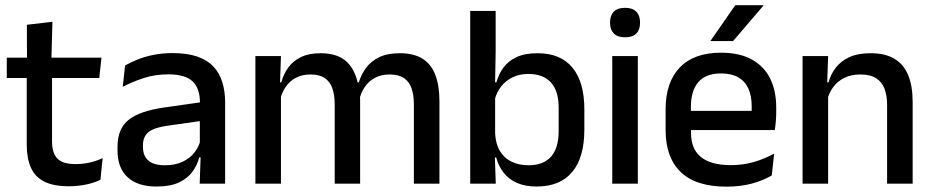

<svg xmlns="http://www.w3.org/2000/svg" viewBox="-20 -704 3574 736"><path d="M244 10Q185.5 10 150 -7.8Q114.5 -25.5 98.5 -61.2Q82.5 -97 82.5 -150.5V-449.5H179.5V-162Q179.5 -117 200 -96Q220.5 -75 269 -75Q298 -75 324.5 -81Q351 -87 373.5 -98L365 -15Q341 -3 309.5 3.5Q278 10 244 10ZM6 -405V-483H369L360.5 -405ZM83.5 -474.5 83 -609 181 -620.5 177 -474.5Z M745.5 0 749.5 -116 746 -131V-285L746.5 -309.5Q746.5 -366 717.8 -392.5Q689 -419 625.5 -419Q574 -419 530 -404.5Q486 -390 450.5 -371L459.5 -453Q479.5 -464.5 506.5 -475.5Q533.5 -486.5 567.5 -493.5Q601.5 -500.5 642 -500.5Q697.5 -500.5 736 -487.2Q774.5 -474 798 -449Q821.5 -424 832.2 -389Q843 -354 843 -311V0ZM580 11Q507.5 11 469 -24.8Q430.5 -60.5 430.5 -126.5V-141.5Q430.5 -211.5 473.8 -245.2Q517 -279 610 -292L757 -313L762.5 -242L621.5 -222Q571 -215 549.5 -197.8Q528 -180.5 528 -147V-140Q528 -106.5 548.8 -88.5Q569.5 -70.5 612 -70.5Q651 -70.5 679 -83.5Q707 -96.5 724.5 -118.2Q742 -140 748.5 -166.5L762 -101H744Q736 -71 717.5 -45.5Q699 -20 665.8 -4.5Q632.5 11 580 11Z M1566.5 0V-304.5Q1566.5 -339 1557.8 -364.8Q1549 -390.5 1528.8 -404.5Q1508.5 -418.5 1474 -418.5Q1441 -418.5 1417 -405.5Q1393 -392.5 1378.2 -370.5Q1363.5 -348.5 1357 -320.5L1344 -388.5H1355.5Q1364.5 -418 1383 -443.5Q1401.5 -469 1433 -484.5Q1464.5 -500 1512.5 -500Q1566.5 -500 1600 -478.8Q1633.5 -457.5 1649 -416.2Q1664.5 -375 1664.5 -315.5V0ZM959 0V-489H1057L1053 -374.5L1057 -368.5V0ZM1263 0V-304.5Q1263 -339 1254.2 -364.8Q1245.5 -390.5 1225.2 -404.5Q1205 -418.5 1170.5 -418.5Q1137.5 -418.5 1113.5 -405.5Q1089.5 -392.5 1074.8 -370.5Q1060 -348.5 1053.5 -320.5L1037.5 -388.5H1058.5Q1066.5 -419.5 1084.8 -444.8Q1103 -470 1133.5 -485Q1164 -500 1208.5 -500Q1276.5 -500 1311.5 -465Q1346.5 -430 1355.5 -363Q1358 -353.5 1359.2 -341.5Q1360.5 -329.5 1360.5 -318V0Z M2037 11Q1993.5 11 1962 -2.8Q1930.5 -16.5 1910.8 -41.8Q1891 -67 1882 -100.5H1849.5L1878 -193Q1880 -152 1896.5 -124.8Q1913 -97.5 1941.5 -84Q1970 -70.5 2006.5 -70.5Q2062.5 -70.5 2092 -103.2Q2121.5 -136 2121.5 -201V-292.5Q2121.5 -355.5 2091.8 -388Q2062 -420.5 2005.5 -420.5Q1971 -420.5 1944.5 -407.5Q1918 -394.5 1900.8 -372.2Q1883.5 -350 1876.5 -321.5L1855 -388.5H1883Q1891.5 -419.5 1909.8 -444.8Q1928 -470 1960 -485Q1992 -500 2041 -500Q2128.5 -500 2174.2 -445Q2220 -390 2220 -284.5V-207Q2220 -100.5 2173.5 -44.8Q2127 11 2037 11ZM1782.5 0V-662H1880V-506L1877.5 -365.5L1878 -348.5V-145.5L1876.5 -114.5L1880.5 0Z M2327 0V-489H2425V0ZM2376 -561Q2347 -561 2332.8 -575.8Q2318.5 -590.5 2318.5 -616.5V-618.5Q2318.5 -644.5 2332.8 -659.2Q2347 -674 2376 -674Q2405 -674 2419.2 -659.2Q2433.5 -644.5 2433.5 -618.5V-616.5Q2433.5 -590 2419.2 -575.5Q2405 -561 2376 -561Z M2765 11.5Q2648 11.5 2589.8 -44.2Q2531.5 -100 2531.5 -205V-285Q2531.5 -388.5 2585.8 -445.2Q2640 -502 2744 -502Q2814.5 -502 2861.5 -476.2Q2908.5 -450.5 2932 -403.5Q2955.5 -356.5 2955.5 -292V-273.5Q2955.5 -256.5 2954 -239Q2952.5 -221.5 2950 -205.5H2860Q2861 -231.5 2861.2 -254.5Q2861.5 -277.5 2861.5 -296.5Q2861.5 -337 2848.5 -365Q2835.5 -393 2809.5 -407.8Q2783.5 -422.5 2744 -422.5Q2685.5 -422.5 2657 -389.2Q2628.5 -356 2628.5 -294.5V-248.5L2629 -237V-193.5Q2629 -166 2637.2 -143.5Q2645.5 -121 2663.8 -104.8Q2682 -88.5 2711 -79.8Q2740 -71 2781.5 -71Q2828.5 -71 2869.8 -83Q2911 -95 2947.5 -115L2938.5 -31.5Q2905.5 -12 2861.8 -0.2Q2818 11.5 2765 11.5ZM2583.5 -205.5V-279H2930V-205.5ZM2798.5 -684H2906.5V-682.5L2790 -546.5H2704V-548Z M3380.5 0V-302Q3380.5 -337.5 3370.8 -363.5Q3361 -389.5 3338.8 -404Q3316.5 -418.5 3278 -418.5Q3242.5 -418.5 3216.5 -405.5Q3190.5 -392.5 3174.2 -370.5Q3158 -348.5 3151 -320.5L3135 -388.5H3156Q3164.5 -419.5 3184 -444.8Q3203.5 -470 3236 -485Q3268.5 -500 3316.5 -500Q3374 -500 3409.5 -478.2Q3445 -456.5 3461.8 -415Q3478.5 -373.5 3478.5 -313V0ZM3056.5 0V-489H3154.5L3150.5 -374.5L3154.5 -368.5V0Z"/></svg>

Font: Anek Latin Medium
Style: Regular
Weight: 500
Designer: Yesha Goshar
Foundry: Ek Type
Version: Version 1.003